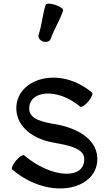

<svg xmlns="http://www.w3.org/2000/svg" viewBox="-20 -1002 596 1058"><path d="M260 -789C278 -842 310 -890 328 -944C331 -952 312 -966 285 -975C258 -984 235 -984 232 -976C214 -922 211 -865 193 -811C188 -796 199 -779 218 -773C236 -767 255 -774 260 -789ZM47 -68C260 111 527 41 516 -136C509 -241 399 -297 289 -317C222 -328 143 -342 141 -401C137 -503 294 -522 422 -414C429 -409 449 -422 467 -443C485 -465 494 -487 487 -492C305 -645 64 -567 70 -399C74 -299 168 -235 271 -217C347 -203 441 -187 444 -131C452 -12 269 -15 113 -146C106 -151 86 -138 68 -117C50 -95 41 -73 47 -68Z"/></svg>

Font: Nupuram Medium
Style: Regular
Weight: 500
Designer: Santhosh Thottingal (santhosh.thottingal@gmail.com)
Foundry: SMC
Version: Version 1.000